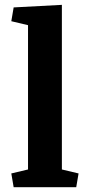

<svg xmlns="http://www.w3.org/2000/svg" viewBox="-20 -783 364 803"><path d="M97.2 -677.7 27.3 -694.3 37.1 -752 238.8 -762.7V-74.2L308.6 -57.6L298.8 0H37.1L27.3 -57.6L97.2 -74.2Z"/></svg>

Font: NoticiaText-Bold
Style: Bold
Weight: 700
Designer: JM Sole
Foundry: JM Sole
Version: Version 1.003